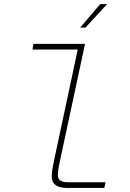

<svg xmlns="http://www.w3.org/2000/svg" viewBox="-20 -926 640 946"><path d="M311 0Q235 0 235 -56Q235 -77 239.5 -100Q244 -123 249 -148L363 -682H140L145 -710H399L279 -150Q273 -123 269 -101Q265 -79 265 -62Q265 -47 276 -37.5Q287 -28 315 -28H500L494 0ZM375 -790 474 -906H508L401 -790Z"/></svg>

Font: Geist Mono Thin
Style: Italic
Weight: 100
Italic angle: -12°
Monospace: yes
Designer: Basement.studio, Andrés Briganti, Mateo Zaragoza
Foundry: Basement.studio, Vercel, Andrés Briganti, Guido Ferreyra, Mateo Zaragoza
Version: Version 1.500; ttfautohint (v1.8.4.7-5d5b)